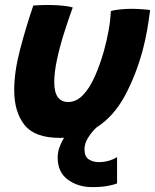

<svg xmlns="http://www.w3.org/2000/svg" viewBox="-20 -534 633 784"><path d="M458 107.5V215Q444.5 220.5 419.8 225.2Q395 230 356 230Q298.5 230 257 199.5Q215.5 169 215.5 110Q215.5 88 222.8 67.5Q230 47 241.5 28.5Q232.5 29 224 29Q121.5 29 79.8 -24.2Q38 -77.5 38 -166Q38 -240 61.5 -330.2Q85 -420.5 116 -511.5Q129.5 -512.5 150.8 -513.2Q172 -514 189.5 -513.5Q214.5 -513 239 -510.5Q263.5 -508 277 -503.5Q258.5 -453 241 -397.2Q223.5 -341.5 212.5 -289.8Q201.5 -238 201.5 -199Q201.5 -117.5 258.5 -117.5Q291.5 -117.5 318.5 -145.5Q345.5 -173.5 366.8 -221Q388 -268.5 404.5 -326.5Q416.5 -370 423.8 -411Q431 -452 432.5 -489Q446 -493 470.2 -495.5Q494.5 -498 516.5 -498Q535 -498 557.2 -496.5Q579.5 -495 593 -493Q588 -452.5 580.8 -411.2Q573.5 -370 563 -330Q535.5 -228 490.2 -143.5Q445 -59 374 -13.5Q355.5 3.5 340.2 27.5Q325 51.5 325 75.5Q325 105.5 342.5 116.8Q360 128 383.5 128Q424.5 128 458 107.5Z"/></svg>

Font: Grandstander
Style: Bold Italic
Weight: 700
Italic angle: -15°
Designer: Tyler Finck
Foundry: Etcetera Type Co
Version: Version 1.200; ttfautohint (v1.8.3)